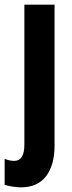

<svg xmlns="http://www.w3.org/2000/svg" viewBox="-48 -567 312 827"><path d="M42 240Q26 240 4.5 236.5Q-17 233 -28 229V117Q-7 126 13 126Q57 126 57 56V-547H187V59Q187 145 150 192.5Q113 240 42 240Z"/></svg>

Font: Noto Sans Armenian ExtraCondensed
Style: Bold
Weight: 700
Width: 2
Designer: Monotype Design Team
Foundry: Monotype Imaging Inc.
Version: Version 2.008; ttfautohint (v1.8.4.7-5d5b)